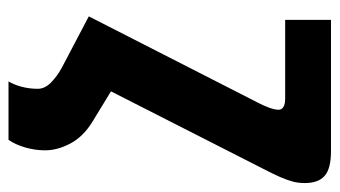

<svg xmlns="http://www.w3.org/2000/svg" viewBox="-208 -350 779 440"><g transform="rotate(-90 181.0 -130.5)"><path d="M-19 179Q-19 164 -15.5 151Q-12 138 -5 122Q2 106 14 83L245 -371L363 -316L166 70Q159 83 154 96.5Q149 110 149 119Q149 126 155.5 130Q162 134 174 134H355V239H54Q14 239 -2.5 224.5Q-19 210 -19 179ZM363 -316 198 -261 121 -308Q87 -329 71.5 -358.5Q56 -388 56 -416Q56 -439 62.5 -461.5Q69 -484 80 -500H214Q207 -489 202 -471Q197 -453 197 -433Q197 -417 211 -403Q225 -389 245 -378Z"/></g></svg>

Font: Noto Sans Armenian
Style: Bold
Weight: 700
Version: Version 2.007